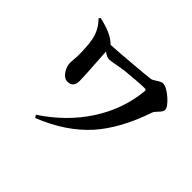

<svg xmlns="http://www.w3.org/2000/svg" viewBox="-132 -716 947 947"><g transform="rotate(45 341.0 -242.5)"><path d="M206 46 197 32Q325 -52 402 -170Q480 -289 494 -425Q495 -434 493.5 -437Q492 -440 485 -440Q449 -440 357 -431Q333 -428 296 -421Q267 -416 258 -416Q243 -416 221 -433Q222 -425 223 -402Q232 -271 232 -238Q232 -193 192 -193Q168 -193 150 -221Q135 -245 135 -269Q135 -275 136 -291Q139 -318 138 -333Q138 -338 138 -349Q136 -402 130 -429Q120 -482 79 -523L86 -531Q172 -513 211 -475L214 -472Q269 -475 359 -483Q448 -490 474 -494Q481 -495 498 -506Q520 -521 530 -521Q556 -521 593.5 -488Q631 -455 631 -435Q631 -423 613 -405Q598 -390 595 -381Q539 -216 451 -117Q359 -15 206 46Z"/></g></svg>

Font: GenRyuMin TW B
Style: Regular
Weight: 700
Version: Version 1.501;PS 1;hotconv 16.6.51;makeotf.lib2.5.65220